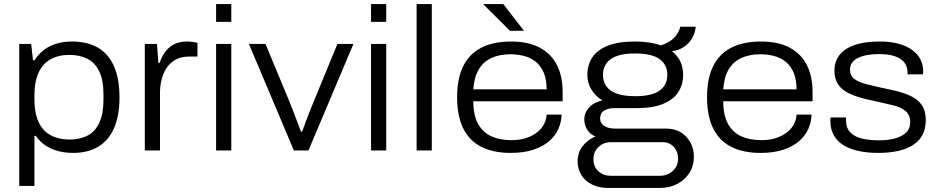

<svg xmlns="http://www.w3.org/2000/svg" viewBox="-20 -743 4635 948"><path d="M75 175V-526H134L143 -445H150Q181 -493 228 -515.5Q275 -538 335 -538Q411 -538 463 -508Q515 -478 542.5 -416.5Q570 -355 570 -261Q570 -170 542.5 -109Q515 -48 464 -18Q413 12 341 12Q302 12 267.5 3Q233 -6 205 -24.5Q177 -43 157 -72H150V175ZM323 -54Q375 -54 413 -74Q451 -94 471 -138Q491 -182 491 -252V-274Q491 -347 470 -390.5Q449 -434 411 -453Q373 -472 323 -472Q269 -472 230 -450.5Q191 -429 170.5 -384.5Q150 -340 150 -271V-254Q150 -197 163.5 -158Q177 -119 201 -96.5Q225 -74 256.5 -64Q288 -54 323 -54Z M695 0V-526H755L762 -432H768Q775 -455 790.5 -479.5Q806 -504 833.5 -521Q861 -538 903 -538Q918 -538 932 -536Q946 -534 955 -531V-464H917Q875 -464 847 -448.5Q819 -433 802 -406.5Q785 -380 777.5 -349Q770 -318 770 -287V0Z M1047 -635V-723H1122V-635ZM1047 0V-526H1122V0Z M1431 0 1209 -526H1291L1408 -244Q1415 -227 1425.5 -199.5Q1436 -172 1447 -143.5Q1458 -115 1466 -93H1472Q1479 -113 1489 -140.5Q1499 -168 1510 -195.5Q1521 -223 1530 -244L1646 -526H1725L1503 0Z M1812 -635V-723H1887V-635ZM1812 0V-526H1887V0Z M2037 0V-723H2112V0Z M2501 12Q2417 12 2357.5 -17.5Q2298 -47 2267.5 -108.5Q2237 -170 2237 -263Q2237 -356 2267.5 -417Q2298 -478 2357.5 -508Q2417 -538 2503 -538Q2589 -538 2645.5 -507.5Q2702 -477 2730 -421.5Q2758 -366 2758 -290V-243H2317Q2317 -174 2340.5 -131.5Q2364 -89 2406 -70Q2448 -51 2505 -51Q2548 -51 2579.5 -62Q2611 -73 2633 -90.5Q2655 -108 2666.5 -131Q2678 -154 2679 -177H2753Q2752 -141 2737.5 -107.5Q2723 -74 2692.5 -47Q2662 -20 2614.5 -4Q2567 12 2501 12ZM2317 -302H2679Q2679 -351 2664.5 -384.5Q2650 -418 2625.5 -438Q2601 -458 2568.5 -466.5Q2536 -475 2500 -475Q2447 -475 2407 -457Q2367 -439 2344 -400.5Q2321 -362 2317 -302ZM2567 -591H2498L2368 -720V-723H2465Z M2981 185Q2939 185 2905 169Q2871 153 2851.5 123Q2832 93 2832 53Q2832 10 2857 -22Q2882 -54 2920 -69Q2892 -81 2878.5 -104Q2865 -127 2865 -153Q2865 -187 2889.5 -213Q2914 -239 2954 -247Q2918 -270 2899 -302.5Q2880 -335 2880 -373Q2880 -422 2904.5 -459.5Q2929 -497 2981.5 -517.5Q3034 -538 3116 -538Q3154 -538 3186 -533Q3218 -528 3243 -519Q3284 -532 3308 -556Q3332 -580 3339 -611H3415Q3413 -583 3399 -557Q3385 -531 3359.5 -513Q3334 -495 3298 -490Q3327 -467 3340 -437.5Q3353 -408 3353 -373Q3353 -326 3329 -288.5Q3305 -251 3254 -230Q3203 -209 3122 -209H3012Q2982 -209 2962.5 -196.5Q2943 -184 2943 -158Q2943 -134 2964 -121Q2985 -108 3017 -108H3269Q3331 -108 3368.5 -67.5Q3406 -27 3406 32Q3406 76 3384 110.5Q3362 145 3324.5 165Q3287 185 3238 185ZM2995 125H3237Q3263 125 3283.5 114Q3304 103 3316 84Q3328 65 3328 42Q3328 5 3306.5 -18Q3285 -41 3252 -41H2995Q2960 -41 2935 -17Q2910 7 2910 42Q2910 80 2934.5 102.5Q2959 125 2995 125ZM3116 -268Q3199 -268 3237 -296Q3275 -324 3275 -373Q3275 -423 3237 -451Q3199 -479 3116 -479Q3034 -479 2995.5 -451Q2957 -423 2957 -373Q2957 -341 2973.5 -317.5Q2990 -294 3025 -281Q3060 -268 3116 -268Z M3735 12Q3651 12 3591.5 -17.5Q3532 -47 3501.5 -108.5Q3471 -170 3471 -263Q3471 -356 3501.5 -417Q3532 -478 3591.5 -508Q3651 -538 3737 -538Q3823 -538 3879.5 -507.5Q3936 -477 3964 -421.5Q3992 -366 3992 -290V-243H3551Q3551 -174 3574.5 -131.5Q3598 -89 3640 -70Q3682 -51 3739 -51Q3782 -51 3813.5 -62Q3845 -73 3867 -90.5Q3889 -108 3900.5 -131Q3912 -154 3913 -177H3987Q3986 -141 3971.5 -107.5Q3957 -74 3926.5 -47Q3896 -20 3848.5 -4Q3801 12 3735 12ZM3551 -302H3913Q3913 -351 3898.5 -384.5Q3884 -418 3859.5 -438Q3835 -458 3802.5 -466.5Q3770 -475 3734 -475Q3681 -475 3641 -457Q3601 -439 3578 -400.5Q3555 -362 3551 -302Z M4316 12Q4261 12 4217 2Q4173 -8 4142.5 -27.5Q4112 -47 4096 -76.5Q4080 -106 4080 -144Q4080 -149 4080 -154Q4080 -159 4081 -163H4157Q4157 -159 4157 -155.5Q4157 -152 4157 -149Q4157 -110 4179.5 -88Q4202 -66 4239.5 -58Q4277 -50 4320 -50Q4362 -50 4397 -59Q4432 -68 4453 -87.5Q4474 -107 4474 -139Q4474 -176 4451 -195Q4428 -214 4388.5 -223.5Q4349 -233 4299 -244Q4258 -252 4221.5 -263Q4185 -274 4157.5 -290Q4130 -306 4115 -331.5Q4100 -357 4100 -395Q4100 -428 4114 -454.5Q4128 -481 4155.5 -499.5Q4183 -518 4225 -528Q4267 -538 4323 -538Q4379 -538 4419 -526.5Q4459 -515 4485.5 -495Q4512 -475 4525 -449Q4538 -423 4538 -393Q4538 -389 4538 -385Q4538 -381 4537 -376H4461V-385Q4461 -415 4445 -435Q4429 -455 4398 -465.5Q4367 -476 4322 -476Q4293 -476 4267 -472Q4241 -468 4220.5 -459Q4200 -450 4188.5 -435.5Q4177 -421 4177 -399Q4177 -369 4198.5 -353Q4220 -337 4255.5 -328Q4291 -319 4331 -310Q4372 -302 4411.5 -292Q4451 -282 4482.5 -266Q4514 -250 4532.5 -222.5Q4551 -195 4551 -150Q4551 -108 4535 -77.5Q4519 -47 4488 -27Q4457 -7 4413.5 2.5Q4370 12 4316 12Z"/></svg>

Font: Archivo SemiExpanded Light
Style: Regular
Weight: 300
Width: 6
Designer: Hector Gatti
Foundry: Omnibus-Type
Version: Version 2.001